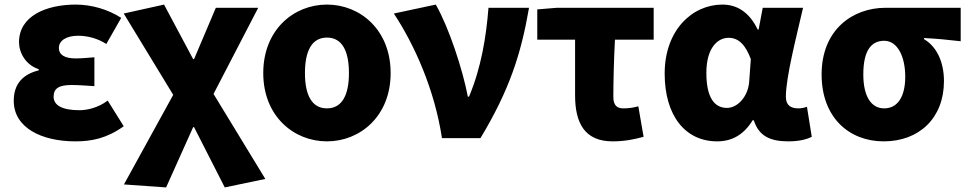

<svg xmlns="http://www.w3.org/2000/svg" viewBox="-20 -603 4226 838"><path d="M309 14C380 14 446 1 520 -52L450 -164C408 -132 359 -122 327 -122C252 -122 214 -143 214 -181C214 -218 238 -232 293 -232C324 -232 359 -229 392 -227V-353C366 -351 335 -348 311 -348C263 -348 237 -363 237 -394C237 -426 270 -447 321 -447C363 -447 407 -435 444 -411L509 -525C452 -562 379 -583 311 -583C181 -583 63 -533 63 -419C63 -374 91 -320 149 -301V-296C81 -279 40 -238 40 -163C40 -45 162 14 309 14Z M705 215 823 -48H827L961 215L1138 178L912 -193L1107 -569H922L827 -345H823L696 -583L520 -544L736 -189L521 202Z M1407 14C1552 14 1685 -96 1685 -284C1685 -473 1552 -583 1407 -583C1262 -583 1129 -473 1129 -284C1129 -96 1262 14 1407 14ZM1407 -130C1340 -130 1311 -190 1311 -284C1311 -379 1340 -439 1407 -439C1474 -439 1503 -379 1503 -284C1503 -190 1474 -130 1407 -130Z M1909 0H2077C2204 -211 2254 -367 2289 -569H2112C2102 -441 2080 -307 2027 -181H2022C2000 -297 1940 -482 1882 -583L1699 -544C1790 -406 1877 -211 1909 0Z M2654 14C2706 14 2750 5 2789 -6L2766 -139C2740 -132 2722 -130 2701 -130C2675 -130 2657 -141 2657 -180C2657 -242 2659 -335 2664 -430H2833V-569H2410L2325 -562V-430H2490V-187C2490 -67 2531 14 2654 14Z M3110 14C3176 14 3227 -16 3265 -78H3270C3292 -10 3340 14 3421 14C3468 14 3502 5 3523 -6L3502 -137C3489 -132 3476 -130 3465 -130C3433 -130 3410 -142 3410 -181C3410 -265 3455 -439 3485 -569H3309L3291 -474H3287C3250 -551 3196 -583 3133 -583C3001 -583 2881 -471 2881 -282C2881 -98 2971 14 3110 14ZM3153 -132C3098 -132 3063 -177 3063 -285C3063 -394 3112 -438 3160 -438C3206 -438 3235 -404 3257 -345L3250 -248C3246 -183 3200 -132 3153 -132Z M3837 14C3991 14 4100 -87 4100 -249C4100 -333 4068 -400 4013 -432V-437C4072 -434 4111 -430 4173 -423V-569H3845C3702 -569 3566 -474 3566 -278C3566 -89 3687 14 3837 14ZM3839 -130C3782 -130 3748 -183 3748 -278C3748 -383 3783 -425 3839 -425C3898 -425 3931 -355 3931 -268C3931 -180 3897 -130 3839 -130Z"/></svg>

Font: Noto Sans CJK KR Black
Style: Regular
Weight: 900
Designer: Ryoko NISHIZUKA (kana & ideographs); Paul D. Hunt (Latin, Greek & Cyrillic); Wenlong ZHANG (bopomofo); Sandoll Communica
Foundry: Adobe Systems Incorporated
Version: Version 1.004;PS 1.004;hotconv 1.0.82;makeotf.lib2.5.63406